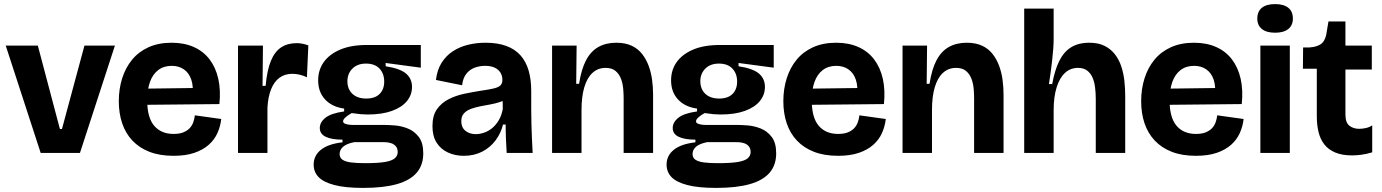

<svg xmlns="http://www.w3.org/2000/svg" viewBox="-20 -748 6760 939"><path d="M179 0 8 -525H165L273 -117H283L393 -525H542L371 0Z M829 14Q761 14 711 -5.5Q661 -25 627.5 -60.5Q594 -96 577.5 -145Q561 -194 561 -253Q561 -313 577.5 -365Q594 -417 626 -456Q658 -495 706.5 -517Q755 -539 819 -539Q881 -539 928 -518Q975 -497 1005 -457.5Q1035 -418 1047.5 -363Q1060 -308 1053 -239L653 -235V-314L958 -318L921 -275Q927 -325 915.5 -358.5Q904 -392 879 -409Q854 -426 820 -426Q781 -426 754 -405.5Q727 -385 713.5 -347.5Q700 -310 700 -257Q700 -173 734 -133Q768 -93 829 -93Q857 -93 876 -100.5Q895 -108 907 -120.5Q919 -133 925 -149.5Q931 -166 933 -184L1062 -166Q1058 -130 1043.5 -97.5Q1029 -65 1001 -40Q973 -15 930.5 -0.5Q888 14 829 14Z M1144 0V-264V-525H1266L1264 -328H1279Q1286 -404 1304.5 -449.5Q1323 -495 1354.5 -516Q1386 -537 1431 -537Q1443 -537 1457.5 -534.5Q1472 -532 1488 -526L1481 -370Q1463 -379 1444.5 -383Q1426 -387 1410 -387Q1373 -387 1347 -368Q1321 -349 1306 -312Q1291 -275 1288 -222V0Z M1756 171Q1669 171 1615.5 157Q1562 143 1538 118Q1514 93 1514 57Q1514 13 1549.5 -15.5Q1585 -44 1655 -52V-65Q1602 -65 1573 -79Q1544 -93 1544 -122Q1544 -150 1571.5 -172Q1599 -194 1663 -203V-217Q1604 -225 1570 -261.5Q1536 -298 1536 -355Q1536 -406 1563.5 -444.5Q1591 -483 1644 -505.5Q1697 -528 1774 -528H2038V-417L1866 -440V-424Q1937 -413 1966 -388Q1995 -363 1995 -323Q1995 -284 1970 -253.5Q1945 -223 1896.5 -205.5Q1848 -188 1778 -188Q1762 -188 1744.5 -189.5Q1727 -191 1700 -195Q1679 -183 1668.5 -173Q1658 -163 1658 -155Q1658 -148 1664.5 -144.5Q1671 -141 1682 -139Q1693 -137 1706 -137H1860Q1880 -137 1911.5 -134.5Q1943 -132 1974.5 -119.5Q2006 -107 2028 -78.5Q2050 -50 2050 2Q2050 59 2018 96.5Q1986 134 1921 152.5Q1856 171 1756 171ZM1764 50Q1829 50 1863.5 44Q1898 38 1911.5 25.5Q1925 13 1925 -4Q1925 -22 1916 -32.5Q1907 -43 1893.5 -47.5Q1880 -52 1866.5 -52.5Q1853 -53 1843 -53H1713Q1674 -45 1657.5 -30Q1641 -15 1641 5Q1641 24 1655.5 33.5Q1670 43 1697.5 46.5Q1725 50 1764 50ZM1771 -266Q1814 -266 1836.5 -288.5Q1859 -311 1859 -349Q1859 -388 1836 -412.5Q1813 -437 1770 -437Q1728 -437 1703.5 -412.5Q1679 -388 1679 -350Q1679 -325 1690 -306Q1701 -287 1721.5 -276.5Q1742 -266 1771 -266Z M2248 14Q2206 14 2171 -2Q2136 -18 2115.5 -50Q2095 -82 2095 -131Q2095 -183 2117 -214Q2139 -245 2174.5 -263Q2210 -281 2251 -289.5Q2292 -298 2330 -304Q2372 -310 2395 -315.5Q2418 -321 2427.5 -330.5Q2437 -340 2437 -357Q2437 -378 2427 -393.5Q2417 -409 2398.5 -417.5Q2380 -426 2352 -426Q2326 -426 2301.5 -417Q2277 -408 2260.5 -387Q2244 -366 2240 -331L2112 -357Q2118 -407 2140 -441.5Q2162 -476 2195 -497.5Q2228 -519 2269 -529Q2310 -539 2355 -539Q2413 -539 2455.5 -523.5Q2498 -508 2525 -478Q2552 -448 2565 -404Q2578 -360 2578 -303V-212Q2578 -177 2579 -141.5Q2580 -106 2581.5 -70.5Q2583 -35 2585 0H2458Q2456 -31 2454.5 -66.5Q2453 -102 2453 -139H2440Q2430 -97 2404 -62Q2378 -27 2338.5 -6.5Q2299 14 2248 14ZM2307 -92Q2326 -92 2347 -99Q2368 -106 2386.5 -121Q2405 -136 2419 -159.5Q2433 -183 2439 -215L2438 -271L2462 -270Q2449 -257 2426.5 -249.5Q2404 -242 2379 -237.5Q2354 -233 2328.5 -228Q2303 -223 2282 -215Q2261 -207 2248.5 -193Q2236 -179 2236 -155Q2236 -125 2256 -108.5Q2276 -92 2307 -92Z M2680 0V-303V-525H2800L2798 -338H2812Q2823 -410 2846.5 -454Q2870 -498 2907 -518.5Q2944 -539 2994 -539Q3038 -539 3069 -524.5Q3100 -510 3120 -484.5Q3140 -459 3152 -427Q3164 -395 3169 -358.5Q3174 -322 3174 -285V0H3030V-268Q3030 -287 3028 -312.5Q3026 -338 3017.5 -361.5Q3009 -385 2991 -400.5Q2973 -416 2942 -416Q2904 -416 2877.5 -391.5Q2851 -367 2837.5 -321Q2824 -275 2824 -210V0Z M3482 171Q3395 171 3341.5 157Q3288 143 3264 118Q3240 93 3240 57Q3240 13 3275.5 -15.5Q3311 -44 3381 -52V-65Q3328 -65 3299 -79Q3270 -93 3270 -122Q3270 -150 3297.5 -172Q3325 -194 3389 -203V-217Q3330 -225 3296 -261.5Q3262 -298 3262 -355Q3262 -406 3289.5 -444.5Q3317 -483 3370 -505.5Q3423 -528 3500 -528H3764V-417L3592 -440V-424Q3663 -413 3692 -388Q3721 -363 3721 -323Q3721 -284 3696 -253.5Q3671 -223 3622.5 -205.5Q3574 -188 3504 -188Q3488 -188 3470.5 -189.5Q3453 -191 3426 -195Q3405 -183 3394.5 -173Q3384 -163 3384 -155Q3384 -148 3390.5 -144.5Q3397 -141 3408 -139Q3419 -137 3432 -137H3586Q3606 -137 3637.5 -134.5Q3669 -132 3700.5 -119.5Q3732 -107 3754 -78.5Q3776 -50 3776 2Q3776 59 3744 96.5Q3712 134 3647 152.5Q3582 171 3482 171ZM3490 50Q3555 50 3589.5 44Q3624 38 3637.5 25.5Q3651 13 3651 -4Q3651 -22 3642 -32.5Q3633 -43 3619.5 -47.5Q3606 -52 3592.5 -52.5Q3579 -53 3569 -53H3439Q3400 -45 3383.5 -30Q3367 -15 3367 5Q3367 24 3381.5 33.5Q3396 43 3423.5 46.5Q3451 50 3490 50ZM3497 -266Q3540 -266 3562.5 -288.5Q3585 -311 3585 -349Q3585 -388 3562 -412.5Q3539 -437 3496 -437Q3454 -437 3429.5 -412.5Q3405 -388 3405 -350Q3405 -325 3416 -306Q3427 -287 3447.5 -276.5Q3468 -266 3497 -266Z M4079 14Q4011 14 3961 -5.5Q3911 -25 3877.5 -60.5Q3844 -96 3827.5 -145Q3811 -194 3811 -253Q3811 -313 3827.5 -365Q3844 -417 3876 -456Q3908 -495 3956.5 -517Q4005 -539 4069 -539Q4131 -539 4178 -518Q4225 -497 4255 -457.5Q4285 -418 4297.5 -363Q4310 -308 4303 -239L3903 -235V-314L4208 -318L4171 -275Q4177 -325 4165.5 -358.5Q4154 -392 4129 -409Q4104 -426 4070 -426Q4031 -426 4004 -405.5Q3977 -385 3963.5 -347.5Q3950 -310 3950 -257Q3950 -173 3984 -133Q4018 -93 4079 -93Q4107 -93 4126 -100.5Q4145 -108 4157 -120.5Q4169 -133 4175 -149.5Q4181 -166 4183 -184L4312 -166Q4308 -130 4293.5 -97.5Q4279 -65 4251 -40Q4223 -15 4180.5 -0.5Q4138 14 4079 14Z M4394 0V-303V-525H4514L4512 -338H4526Q4537 -410 4560.5 -454Q4584 -498 4621 -518.5Q4658 -539 4708 -539Q4752 -539 4783 -524.5Q4814 -510 4834 -484.5Q4854 -459 4866 -427Q4878 -395 4883 -358.5Q4888 -322 4888 -285V0H4744V-268Q4744 -287 4742 -312.5Q4740 -338 4731.5 -361.5Q4723 -385 4705 -400.5Q4687 -416 4656 -416Q4618 -416 4591.5 -391.5Q4565 -367 4551.5 -321Q4538 -275 4538 -210V0Z M4989 0V-300V-706H5133V-556Q5133 -536 5131 -508.5Q5129 -481 5125.5 -451Q5122 -421 5118 -391.5Q5114 -362 5110 -337H5126Q5138 -404 5160 -449Q5182 -494 5218 -516.5Q5254 -539 5307 -539Q5352 -539 5382.5 -523.5Q5413 -508 5433 -482Q5453 -456 5464 -422.5Q5475 -389 5479 -352Q5483 -315 5483 -279V0H5339V-265Q5339 -294 5335.5 -321.5Q5332 -349 5322.5 -370Q5313 -391 5296 -403.5Q5279 -416 5252 -416Q5215 -416 5188.5 -391.5Q5162 -367 5147.5 -320.5Q5133 -274 5133 -209V0Z M5829 14Q5761 14 5711 -5.5Q5661 -25 5627.5 -60.5Q5594 -96 5577.5 -145Q5561 -194 5561 -253Q5561 -313 5577.5 -365Q5594 -417 5626 -456Q5658 -495 5706.5 -517Q5755 -539 5819 -539Q5881 -539 5928 -518Q5975 -497 6005 -457.5Q6035 -418 6047.5 -363Q6060 -308 6053 -239L5653 -235V-314L5958 -318L5921 -275Q5927 -325 5915.5 -358.5Q5904 -392 5879 -409Q5854 -426 5820 -426Q5781 -426 5754 -405.5Q5727 -385 5713.5 -347.5Q5700 -310 5700 -257Q5700 -173 5734 -133Q5768 -93 5829 -93Q5857 -93 5876 -100.5Q5895 -108 5907 -120.5Q5919 -133 5925 -149.5Q5931 -166 5933 -184L6062 -166Q6058 -130 6043.5 -97.5Q6029 -65 6001 -40Q5973 -15 5930.5 -0.5Q5888 14 5829 14Z M6144 0V-525H6288V0ZM6216 -588Q6174 -588 6151.5 -606Q6129 -624 6129 -657Q6129 -692 6151.5 -710Q6174 -728 6216 -728Q6258 -728 6280.5 -710Q6303 -692 6303 -657Q6303 -624 6280.5 -606Q6258 -588 6216 -588Z M6592 12Q6544 12 6510.5 -2Q6477 -16 6457 -41.5Q6437 -67 6428.5 -102Q6420 -137 6420 -179V-412H6352L6353 -516H6385Q6427 -519 6446 -537.5Q6465 -556 6469 -596L6477 -643H6560V-525H6689V-408H6560V-188Q6560 -148 6579.5 -133Q6599 -118 6627 -118Q6644 -118 6661 -122Q6678 -126 6691 -135V-3Q6661 6 6636.5 9Q6612 12 6592 12Z"/></svg>

Font: Bricolage Grotesque 28pt
Style: Bold
Weight: 700
Designer: Mathieu Triay
Foundry: Atelier Triay
Version: Version 1.000;gftools[0.9.30]